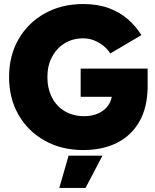

<svg xmlns="http://www.w3.org/2000/svg" viewBox="-20 -732 767 952"><path d="M393 12Q285 12 202 -34.5Q119 -81 72 -162.5Q25 -244 25 -350Q25 -456 72 -537.5Q119 -619 202 -665.5Q285 -712 393 -712Q464 -712 518.5 -692Q573 -672 613 -637.5Q653 -603 681 -558L527 -467Q513 -489 491.5 -506Q470 -523 444.5 -532.5Q419 -542 393 -542Q341 -542 301 -517.5Q261 -493 238 -450Q215 -407 215 -350Q215 -294 237 -250Q259 -206 300.5 -181Q342 -156 398 -156Q438 -156 469 -170.5Q500 -185 518 -211.5Q536 -238 536 -273L712 -306Q712 -200 671 -129Q630 -58 558.5 -23Q487 12 393 12ZM380 -252V-392H712V-289L607 -252ZM274 200 320 40H488L404 200Z"/></svg>

Font: Figtree Light Black
Style: Regular
Weight: 900
Version: Version 2.000